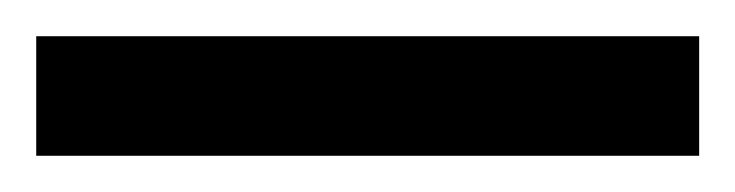

<svg xmlns="http://www.w3.org/2000/svg" viewBox="-22 19 406 106"><path d="M-2 105V39H364V105Z"/></svg>

Font: Noto Sans Tamil UI ExtraCondensed SemiBold
Style: Regular
Weight: 600
Width: 2
Designer: Jelle Bosma - Monotype Design Team
Foundry: Monotype Imaging Inc.
Version: Version 2.004; ttfautohint (v1.8.4.7-5d5b)